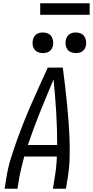

<svg xmlns="http://www.w3.org/2000/svg" viewBox="-20 -1145 564 1165"><path d="M8 0 20 -74Q29 -130 46.5 -186Q64 -242 84 -297.5Q104 -353 126 -408Q148 -463 172 -517.5Q196 -572 220.5 -626.5Q245 -681 270 -735H361Q368 -681 374.5 -626.5Q381 -572 386.5 -517.5Q392 -463 396 -408Q400 -353 402 -297.5Q404 -242 402.5 -186Q401 -130 392 -74L380 0H301L313 -74Q318 -104 321 -134.5Q324 -165 325 -195H127Q119 -165 111.5 -134.5Q104 -104 98 -74L86 0ZM149 -265H327Q327 -365 321 -464.5Q315 -564 305 -663Q263 -564 223 -465Q183 -366 149 -265ZM440 -823Q425 -823 411.5 -828Q398 -833 389.5 -844.5Q381 -856 378.5 -870.5Q376 -885 379 -900Q381 -910 386 -920Q391 -930 400 -936.5Q409 -943 419.5 -945.5Q430 -948 440 -948Q455 -948 469 -942.5Q483 -937 491 -925.5Q499 -914 501.5 -899.5Q504 -885 502 -870Q500 -860 494.5 -850Q489 -840 480 -833.5Q471 -827 460.5 -825Q450 -823 440 -823ZM240 -823Q225 -823 211.5 -828Q198 -833 189.5 -844.5Q181 -856 178.5 -870.5Q176 -885 179 -900Q181 -910 186 -920Q191 -930 200 -936.5Q209 -943 219.5 -945.5Q230 -948 240 -948Q255 -948 269 -942.5Q283 -937 291 -925.5Q299 -914 301.5 -899.5Q304 -885 302 -870Q300 -860 294.5 -850Q289 -840 280 -833.5Q271 -827 260.5 -825Q250 -823 240 -823ZM224 -1055V-1125H524V-1055Z"/></svg>

Font: Iosevka Curly Oblique
Style: Regular
Weight: 400
Italic angle: -9°
Monospace: yes
Designer: Belleve Invis
Foundry: Belleve Invis
Version: Version 11.1.0; ttfautohint (v1.8.3)